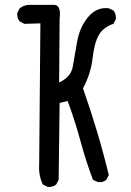

<svg xmlns="http://www.w3.org/2000/svg" viewBox="-20 -768 540 789"><path d="M176 0 156 -10Q138 -47 141 -93L146 -672L80 -670L61 -680Q49 -694 51 -715L61 -734Q79 -748 102 -748H195Q233 -753 225 -691L223 -429Q272 -452 279 -494Q286 -536 297 -597Q308 -658 343 -699Q378 -740 427 -734L446 -725Q458 -711 456 -689L446 -670Q406 -657 387 -625.5Q368 -594 360.5 -529Q353 -464 321 -405Q352 -317 378.5 -228.5Q405 -140 427 -49L417 -29Q403 -17 382 -20L362 -29Q333 -106 310.5 -189Q288 -272 258 -353L225 -345L221 -29L211 -10Q197 2 176 0Z"/></svg>

Font: NaniFont Regular
Style: Regular
Weight: 400
Designer: Nanigashitei
Version: Version 1.036